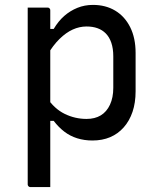

<svg xmlns="http://www.w3.org/2000/svg" viewBox="-20 -563 640 783"><path d="M93 -532Q108 -532 121 -532Q134 -532 147 -532Q160 -532 174 -532Q178 -532 180 -530.5Q182 -529 183.5 -527Q185 -525 185 -521Q185 -431 185 -341Q185 -251 185 -160.5Q185 -70 185 20Q185 110 185 200Q171 200 158 200Q145 200 132 200Q119 200 104 200Q101 200 98.5 198.5Q96 197 94.5 194.5Q93 192 93 189Q93 111 93 33.5Q93 -44 93 -121.5Q93 -199 93 -276.5Q93 -354 93 -431Q93 -457 93 -482Q93 -507 93 -532ZM359 -543Q411 -543 450 -519.5Q489 -496 511 -452Q533 -408 533 -347V-191Q533 -144 520.5 -107Q508 -70 484.5 -43.5Q461 -17 429 -3.5Q397 10 357 10Q324 10 295 1Q266 -8 242.5 -26Q219 -44 199 -70H171V-165Q202 -119 244 -98.5Q286 -78 333 -78Q367 -78 391 -92.5Q415 -107 428.5 -136Q442 -165 442 -205V-333Q442 -365 434 -388.5Q426 -412 411 -427Q397 -441 377.5 -448Q358 -455 333 -455Q304 -455 276.5 -442.5Q249 -430 222.5 -404Q196 -378 172 -337V-445H199Q218 -477 242 -498Q266 -519 295.5 -531Q325 -543 359 -543Z"/></svg>

Font: Recursive Monospace
Style: Regular
Weight: 400
Version: Version 1.047